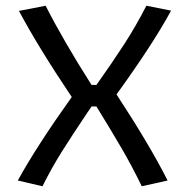

<svg xmlns="http://www.w3.org/2000/svg" viewBox="-20 -641 658 669"><path d="M42 -12Q108 -132 230 -303Q115 -474 46 -603L139 -621Q201 -499 299 -345H316Q372 -424 412.5 -486.5Q453 -549 490 -621L576 -604Q516 -492 386 -312Q502 -135 564 -12L474 8Q441 -60 405 -122Q369 -184 316 -270H299L284 -248Q229 -166 194.5 -111Q160 -56 128 8Z"/></svg>

Font: Athiti Medium
Style: Regular
Weight: 500
Designer: CadsonDemak Team
Foundry: CadsonDemak
Version: Version 1.032